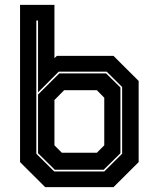

<svg xmlns="http://www.w3.org/2000/svg" viewBox="-20 -770 646 790"><path d="M166 0 62.5 -103V-750H204V-530.5L214 -540H447L550.5 -437V-103L447 0ZM205.5 -71.5 136.5 -139.5V-381L224 -468H416.5L475.5 -410V-139.5L406.5 -71.5ZM234.5 -141.5H378.5L409 -172V-368L378.5 -399H244L204 -358.5V-172ZM203 -64.5H409L482.5 -137.5V-412L419 -475H221.5L136.5 -390V-685.5H129.5V-137.5Z"/></svg>

Font: Tourney Thin ExtraBold
Style: Regular
Weight: 800
Version: Version 1.015